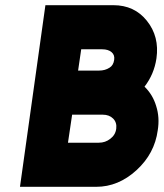

<svg xmlns="http://www.w3.org/2000/svg" viewBox="-20 -720 631 740"><path d="M258 -278H376Q401 -278 416 -263Q431 -248 428 -224Q425 -200 405 -185Q386 -170 361 -170H242ZM293 -530H374Q397 -530 410 -519Q423 -508 420 -489Q417 -468 402 -459Q385 -448 362 -448H281ZM155 -700 57 0H351Q436 0 506 -64Q576 -128 588 -218Q596 -267 582 -311Q569 -355 537 -386Q574 -434 583 -495Q595 -579 546 -640Q498 -700 417 -700Z"/></svg>

Font: Unageo
Style: Black-Italic
Weight: 900
Designer: Richard Sepsi
Foundry: Richard Sepsi
Version: Version 2.000